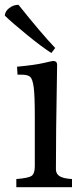

<svg xmlns="http://www.w3.org/2000/svg" viewBox="-38 -780 340 800"><path d="M-18 -715Q-17 -733 0.5 -746.5Q18 -760 39 -760Q134 -641 192 -580L176 -559Q137 -584 75.5 -634Q14 -684 -18 -715ZM30 0V-34Q81 -38 94 -47.5Q107 -57 107 -87V-295Q107 -382 102.5 -416Q98 -450 88 -459.5Q78 -469 50 -469H35L33 -502Q107 -509 143.5 -517.5Q180 -526 183 -526Q200 -526 200 -510Q200 -498 199 -444Q195 -230 195 -75Q195 -55 211 -45.5Q227 -36 262 -34V0Z"/></svg>

Font: Prociono
Style: Regular
Weight: 400
Designer: Barry Schwartz
Foundry: The Crud Factory
Version: Version 2.301